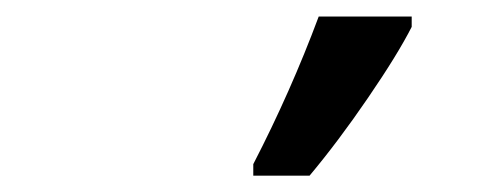

<svg xmlns="http://www.w3.org/2000/svg" viewBox="-20 -821 598 235"><path d="M290 -620.1Q335.9 -709 370.1 -800.8H483.9V-788.1Q466.8 -754.4 430.4 -701.2Q394 -647.9 358.9 -606H290Z"/></svg>

Font: Open Sans Semibold
Style: Italic
Weight: 600
Italic angle: -12°
Foundry: Ascender Corporation
Version: Version 1.10